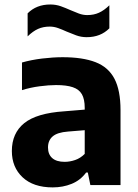

<svg xmlns="http://www.w3.org/2000/svg" viewBox="-20 -804 598 834"><path d="M209 10Q125 10 78.2 -33.8Q31.5 -77.5 31.5 -148Q31.5 -225.5 85.2 -269Q139 -312.5 259 -320.5L374 -330L391 -242L275 -232.5Q229 -229 208.8 -211.5Q188.5 -194 188.5 -163.5Q188.5 -133.5 207 -117.2Q225.5 -101 261 -101Q283 -101 306 -108.8Q329 -116.5 348 -135.5V-335.5Q348 -373 335.8 -394.5Q323.5 -416 296.2 -425.2Q269 -434.5 223.5 -434.5Q192 -434.5 152 -429.2Q112 -424 75.5 -412.5V-532.5Q115.5 -544 163.2 -549.8Q211 -555.5 252 -555.5Q339 -555.5 394.8 -534Q450.5 -512.5 477 -462.2Q503.5 -412 503.5 -325.5V0H372.5L361.5 -54.5H354Q329.5 -21 291.5 -5.5Q253.5 10 209 10ZM356.5 -642.5Q332.5 -642.5 310.8 -650.5Q289 -658.5 269 -667Q250.5 -675.5 232.5 -682Q214.5 -688.5 196 -688.5Q168 -688.5 145.5 -678.5Q123 -668.5 100 -646V-746Q138 -784.5 198.5 -784.5Q223 -784.5 244.5 -776.8Q266 -769 286 -760Q304.5 -752 322.5 -745.2Q340.5 -738.5 359 -738.5Q387.5 -738.5 410 -748.8Q432.5 -759 455 -781V-681Q417 -642.5 356.5 -642.5Z"/></svg>

Font: Encode Sans Condensed Thin
Style: Bold
Weight: 700
Version: Version 3.002